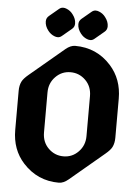

<svg xmlns="http://www.w3.org/2000/svg" viewBox="-62 -997 755 1055"><g transform="rotate(5 315.0 -470.0)"><path d="M422.9 -950.2Q432.6 -950.2 441.4 -946.3Q462.9 -938 476.6 -919.4Q495.6 -895 495.6 -869.1Q495.6 -849.6 480.5 -837.9L429.7 -795.4Q418.9 -786.1 407.2 -786.1Q397.5 -786.1 388.2 -790Q367.7 -797.9 353 -816.9Q334 -841.3 334 -867.2Q334 -886.2 349.1 -898.4L399.9 -940.9Q410.6 -950.2 422.9 -950.2ZM243.2 -950.2Q252.9 -950.2 261.7 -946.3Q283.2 -938 296.9 -919.4Q315.9 -895 315.9 -869.1Q315.9 -849.6 300.8 -837.9L250 -795.4Q239.3 -786.1 227.5 -786.1Q217.8 -786.1 208.5 -790Q188 -797.9 173.3 -816.9Q154.3 -841.3 154.3 -867.2Q154.3 -886.2 169.4 -898.4L220.2 -940.9Q231 -950.2 243.2 -950.2ZM432.1 -258.3V-479Q432.1 -532.2 397.5 -566.4Q362.8 -600.6 314.5 -600.6Q266.1 -600.6 231.9 -565.4Q197.8 -530.3 197.8 -479V-258.3Q197.8 -205.1 232.4 -170.9Q267.1 -136.7 315.4 -136.7Q363.8 -136.7 397.9 -171.9Q432.1 -207 432.1 -258.3ZM302.7 9.8Q184.6 9.8 105 -77.6Q39.1 -149.9 39.1 -258.3V-473.6Q39.1 -503.9 49.8 -525.4Q58.6 -543 85.4 -565.4L274.9 -724.6Q301.8 -747.1 327.1 -747.1Q446.3 -747.1 524.9 -659.7Q590.8 -586.4 590.8 -479V-263.7Q590.8 -233.4 580.1 -211.9Q571.3 -194.3 544.4 -171.9L355 -12.7Q328.1 9.8 302.7 9.8Z"/></g></svg>

Font: Gothica
Style: Bold
Weight: 700
Designer: Wojciech Kalinowski "wmk69" (wmk69@o2.pl)
Foundry: Wojciech Kalinowski "wmk69" (wmk69@o2.pl)
Version: Version 2.1.0; 2021-05-14